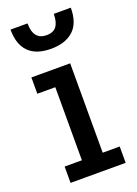

<svg xmlns="http://www.w3.org/2000/svg" viewBox="-129 -709 543 763"><g transform="rotate(-20 142.5 -327.0)"><path d="M33 -69H106V-378H30V-447H194V-69H266V0H33ZM272 -654Q272 -589 238 -558Q204 -527 143 -527Q81 -527 49 -559Q17 -591 17 -654H89Q89 -584 145 -584Q174 -584 187 -602Q200 -620 200 -654Z"/></g></svg>

Font: Zilla Slab Medium
Style: Regular
Weight: 500
Designer: Typotheque.com
Foundry: Typotheque type foundry
Version: Version 1.1; 2017